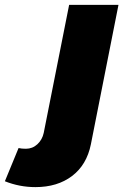

<svg xmlns="http://www.w3.org/2000/svg" viewBox="-168 -564 513 786"><path d="M-62 45Q-35 45 -15 26.5Q5 8 11 -20L115 -544H317L204 27Q187 111 127 156.5Q67 202 -23 202Q-88 202 -148 178L-92 42Q-80 45 -62 45Z"/></svg>

Font: Gontserrat ExtraBold
Style: Italic
Weight: 800
Italic angle: -11.3°
Designer: Julieta Ulanovsky
Foundry: Julieta Ulanovsky
Version: Version 6.001